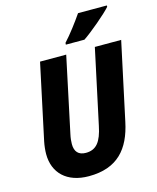

<svg xmlns="http://www.w3.org/2000/svg" viewBox="-135 -1024 923 1127"><g transform="rotate(-15 326.5 -460.5)"><path d="M333 -782 332 -771H445C492 -802 594 -888 624 -923V-931H449C416 -883 372 -824 333 -782ZM264 10C438 10 519 -86 552 -243L653 -714H493L396 -261C377 -167 345 -127 282 -127C237 -127 215 -152 215 -198C215 -215 217 -235 222 -257L319 -714H160L62 -255C57 -231 54 -202 54 -180C54 -66 130 10 264 10Z"/></g></svg>

Font: Noto Sans SemiCondensed ExtraBold
Style: Italic
Weight: 800
Width: 4
Italic angle: -12°
Designer: Monotype Design Team
Foundry: Monotype Imaging Inc.
Version: Version 2.013